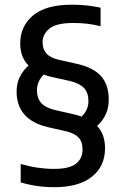

<svg xmlns="http://www.w3.org/2000/svg" viewBox="-20 -768 521 798"><path d="M205.5 10Q132 10 66 -10V-86.5Q102.5 -76 136.8 -71Q171 -66 205 -66Q267.5 -66 295.2 -87.2Q323 -108.5 323 -146.5Q323 -179.5 306.2 -196.8Q289.5 -214 254.5 -222.5L177 -240Q49 -271 49 -388Q49 -421 62.2 -448Q75.5 -475 98.5 -495.5Q64 -530.5 64 -587.5Q64 -658.5 117 -703.5Q170 -748.5 279.5 -748.5Q312 -748.5 341.5 -745.2Q371 -742 398 -736V-659Q368 -666.5 341.2 -669.5Q314.5 -672.5 285.5 -672.5Q213.5 -672.5 185.2 -649Q157 -625.5 157 -592.5Q157 -563.5 172.8 -545.8Q188.5 -528 224 -519.5L302.5 -502Q370.5 -486 401.2 -450.2Q432 -414.5 432 -353.5Q432 -319 419 -291.8Q406 -264.5 383.5 -244.5Q416.5 -210.5 416.5 -152Q416.5 -77 362 -33.5Q307.5 10 205.5 10ZM284.5 -293.5Q303.5 -289 319 -283.5Q347.5 -310 347.5 -348Q347.5 -382.5 329.5 -401.8Q311.5 -421 272.5 -431L195 -448Q177 -452.5 161.5 -458Q133.5 -429.5 133.5 -392.5Q133.5 -361 150.5 -341Q167.5 -321 207 -311Z"/></svg>

Font: Encode Sans SmCnd Md
Style: Regular
Weight: 500
Width: 4
Designer: Multiple Designers
Foundry: Impallari Type
Version: Version 3.002; ttfautohint (v1.8.3) -l 8 -r 50 -G 200 -x 14 